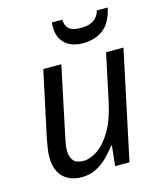

<svg xmlns="http://www.w3.org/2000/svg" viewBox="-112 -823 775 916"><g transform="rotate(-15 275.5 -365.0)"><path d="M179 10Q141 10 112.5 -5Q84 -20 68.5 -49Q53 -78 53 -121Q53 -144 56.5 -165Q60 -186 64 -209L134 -536H223L152 -199Q147 -177 144.5 -160.5Q142 -144 142 -131Q142 -100 157 -81.5Q172 -63 206 -63Q239 -63 275.5 -87Q312 -111 344 -164Q376 -217 395 -305L444 -536H530L416 0H345L356 -99H352Q334 -75 309 -49.5Q284 -24 252 -7Q220 10 179 10ZM349 -606Q314 -606 287 -618.5Q260 -631 245 -656Q230 -681 230 -717Q230 -723 230 -728.5Q230 -734 231 -740H283Q283 -721 290.5 -707Q298 -693 314.5 -686Q331 -679 358 -679Q401 -679 423.5 -695.5Q446 -712 453 -740H507Q491 -668 451 -637Q411 -606 349 -606Z"/></g></svg>

Font: Noto Sans Display
Style: Italic
Weight: 400
Italic angle: -12°
Designer: Monotype Design Team
Foundry: Monotype Imaging Inc.
Version: Version 2.003